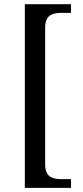

<svg xmlns="http://www.w3.org/2000/svg" viewBox="-20 -780 400 928"><path d="M100.1 127.9H323.2V85.9H279.8C235.4 85.9 198.2 77.1 198.2 14.2V-646C198.2 -709 235.4 -717.8 279.8 -717.8H323.2V-759.8H100.1Z"/></svg>

Font: The Erased English
Style: Regular
Weight: 400
Designer: Monotype Design team + ligartures altered by 180 Amsterdam
Foundry: Monotype Imaging Inc.
Version: Version 1.030;Glyphs 3.1.2 (3151)